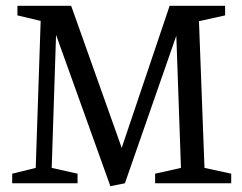

<svg xmlns="http://www.w3.org/2000/svg" viewBox="-20 -631 834 661"><path d="M360 10 173 -511 158 -53 247 -33V0H22V-33L103 -53L120 -559L40 -578V-611H225L399 -122L564 -611H755V-578L665 -558L684 -53L776 -33V0H514V-33L603 -53L587 -508L410 0Z"/></svg>

Font: Manuale
Style: Regular
Weight: 400
Designer: Eduardo Tunni / Pablo Cosgaya
Foundry: Eduardo Tunni / Pablo Cosgaya
Version: Version 1.002